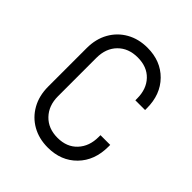

<svg xmlns="http://www.w3.org/2000/svg" viewBox="-163 -653 767 767"><g transform="rotate(45 220.0 -270.0)"><path d="M230 12Q180 12 141.5 -9.8Q103 -31.5 81 -70.8Q59 -110 59 -162V-379Q59 -430.5 81 -469.5Q103 -508.5 141.5 -530.2Q180 -552 230 -552Q305 -552 352 -504.2Q399 -456.5 399 -379V-369H344V-379Q344 -432.5 313.2 -464.8Q282.5 -497 230 -497Q177.5 -497 145.8 -464.8Q114 -432.5 114 -379V-162Q114 -109 145.8 -76Q177.5 -43 230 -43Q282.5 -43 313.2 -76Q344 -109 344 -162V-172H399V-162Q399 -84 352 -36Q305 12 230 12Z"/></g></svg>

Font: Mohave Light
Style: Regular
Weight: 300
Designer: Gumpita Rahayu
Foundry: Tokotype
Version: Version 2.003